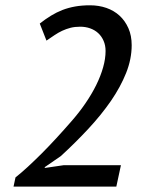

<svg xmlns="http://www.w3.org/2000/svg" viewBox="-20 -694 540 714"><path d="M469.7 -525.9Q469.7 -474.6 449 -422.6Q428.2 -370.6 392.6 -318.8Q356.9 -267.1 309.1 -215.6Q261.2 -164.1 206.5 -113.8L147 -72.8L146 -69.3L216.3 -79.6H429.7L412.6 0H30.3L37.6 -34.2Q58.6 -50.8 83.5 -73.7Q108.4 -96.7 135.3 -123.5Q162.1 -150.4 189.7 -180.4Q217.3 -210.4 244.1 -241.2Q273.9 -274.9 297.6 -309.6Q321.3 -344.2 337.9 -377.9Q354.5 -411.6 363.5 -443.6Q372.6 -475.6 372.6 -504.4Q372.6 -525.4 365.2 -542.2Q357.9 -559.1 345.2 -570.8Q332.5 -582.5 315.2 -588.6Q297.9 -594.7 278.3 -594.7Q258.3 -594.7 242.2 -590.6Q226.1 -586.4 211.4 -579.6Q196.8 -572.8 182.6 -563.2Q168.5 -553.7 152.8 -543L127.9 -606.4Q148.9 -623 169.7 -635.7Q190.4 -648.4 212.6 -657Q234.9 -665.5 259.8 -669.9Q284.7 -674.3 314.9 -674.3Q347.2 -674.3 375.5 -664.6Q403.8 -654.8 424.6 -635.7Q445.3 -616.7 457.5 -589.1Q469.7 -561.5 469.7 -525.9Z"/></svg>

Font: PT Astra Sans
Style: Italic
Weight: 400
Italic angle: -16°
Designer: A.Korolkova, I. Chaeva
Foundry: ParaType Ltd
Version: Version 1.001; ttfautohint (v1.6)